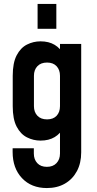

<svg xmlns="http://www.w3.org/2000/svg" viewBox="-20 -770 494 973"><path d="M217.5 183Q139 183 91.5 132.8Q44 82.5 44 0.5V-18.5H151.5V8Q151.5 38 169 56.8Q186.5 75.5 217.5 75.5Q248.5 75.5 266.2 56.8Q284 38 284 8V-149.5L303 -125Q286.5 -93 257 -75.2Q227.5 -57.5 185.5 -57.5Q149 -57.5 116.8 -73.8Q84.5 -90 64.5 -128Q44.5 -166 44.5 -232V-386Q44.5 -451.5 64.5 -489.8Q84.5 -528 116.8 -544.2Q149 -560.5 185.5 -560.5Q227.5 -560.5 257 -542.8Q286.5 -525 303 -493L284 -468V-547.5H391.5V2Q391.5 56.5 369.8 97.2Q348 138 309 160.5Q270 183 217.5 183ZM218.5 -165Q249.5 -165 266.8 -183.2Q284 -201.5 284 -232V-386Q284 -416 266.8 -434.5Q249.5 -453 218.5 -453Q187 -453 169.5 -434.5Q152 -416 152 -386V-232Q152 -202 169.5 -183.5Q187 -165 218.5 -165ZM170.5 -624V-750H265.5V-624Z"/></svg>

Font: Mohave Light SemiBold
Style: Regular
Weight: 600
Version: Version 2.003